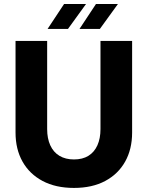

<svg xmlns="http://www.w3.org/2000/svg" viewBox="-20 -906 725 943"><path d="M343.3 17Q253.3 17 189.1 -17.2Q124.8 -51.4 90.5 -112.5Q56.3 -173.5 56.3 -255V-705H211.6V-271.8Q211.6 -226.1 226.9 -192.4Q242.2 -158.6 271.8 -140.8Q301.5 -122.9 343.3 -122.9Q385.5 -122.9 414.4 -140.8Q443.2 -158.6 458.4 -192.4Q473.5 -226.1 473.5 -271.8V-705H628.9V-255Q628.9 -173.5 594.8 -112.5Q560.6 -51.4 496.8 -17.2Q432.9 17 343.3 17ZM370.5 -764 451.5 -886.5H559.3L470.6 -764ZM213.8 -764 294.8 -886.5H402.6L313.9 -764Z"/></svg>

Font: TikTok Sans Light
Style: Regular
Weight: 300
Version: Version 4.000